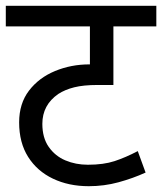

<svg xmlns="http://www.w3.org/2000/svg" viewBox="-20 -642 559 662"><path d="M519 -551H371V-349H316Q268 -349 236 -341Q204 -333 181 -318Q126 -280 126 -215Q126 -167 148 -135.5Q170 -104 205.5 -89Q241 -74 283 -74Q337 -74 375 -86.5Q413 -99 455 -121L482 -47Q438 -27 388.5 -13.5Q339 0 286 0Q217 0 162.5 -26Q108 -52 77 -101Q46 -150 46 -220Q46 -285 80 -329.5Q114 -374 169.5 -397Q225 -420 288 -420H290V-551H0V-622H519Z"/></svg>

Font: Noto Sans Historical
Style: Regular
Weight: 400
Designer: Monotype Design Team
Foundry: Monotype Imaging Inc.
Version: Version 2.013; ttfautohint (v1.8.4.7-5d5b)